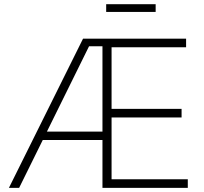

<svg xmlns="http://www.w3.org/2000/svg" viewBox="-20 -916 994 936"><path d="M23.4 0 384.8 -727.5H887.2V-685.5H523.9V-385.3H865.2V-343.3H523.9V-42H895.5V0H479.5V-690.4H414.1L73.2 0ZM172.9 -233.4V-274.4H502V-233.4ZM738.8 -895.5V-857.9H497.6V-895.5Z"/></svg>

Font: Inter 20pt ExtraLight
Style: Regular
Weight: 250
Version: Version 4.001;git-66647c0bb